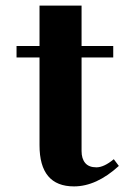

<svg xmlns="http://www.w3.org/2000/svg" viewBox="-20 -650 464 685"><path d="M39 -445V-486H121V-630H271V-486H384V-445H271V-111Q271 -84 284 -68.5Q297 -53 324 -53Q351 -53 386 -82L404 -58Q324 15 244 15Q121 15 121 -132V-445Z"/></svg>

Font: Croissant One
Style: Regular
Weight: 400
Designer: Eduardo Rodriguez Tunni
Foundry: Eduardo Rodriguez Tunni
Version: Version 1.001